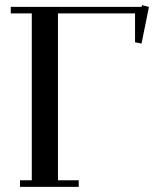

<svg xmlns="http://www.w3.org/2000/svg" viewBox="-20 -729 655 749"><path d="M22 -676.8V-702.1H532.2L534.2 -709L561 -702.1L532.2 -559.1L506.8 -564V-676.8H206.1V-25.9H287.1V0H58.1V-25.9H104V-676.8Z"/></svg>

Font: Dehuti
Style: Bold
Weight: 700
Version: Version 1.2